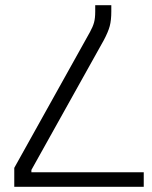

<svg xmlns="http://www.w3.org/2000/svg" viewBox="-20 -720 587 740"><path d="M409 -700V-676Q409 -642 403 -619.5Q397 -597 380 -565L101 -65V-56H534V0H35V-73L327 -597Q338 -617 342.5 -633.5Q347 -650 347 -676V-700Z"/></svg>

Font: Space 7353
Style: Regular
Weight: 400
Designer: Christine Claussen + Ruben Lyon  (Space 7353)
Version: Version 1.000;FEAKit 1.0